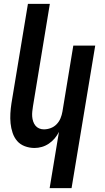

<svg xmlns="http://www.w3.org/2000/svg" viewBox="-20 -755 540 990"><path d="M236 215 284 -75Q275 -57 262 -41.5Q249 -26 232 -14.5Q215 -3 196 2.5Q177 8 158 8Q132 8 108 -1Q84 -10 68.5 -28Q53 -46 45 -70Q37 -94 34.5 -119Q32 -144 33.5 -170Q35 -196 39 -222L124 -735H237L150 -207Q148 -194 146.5 -180.5Q145 -167 146 -154Q147 -141 151 -129Q155 -117 162.5 -107.5Q170 -98 181.5 -93Q193 -88 206 -88Q224 -88 241.5 -94.5Q259 -101 272 -114.5Q285 -128 292 -145Q299 -162 302 -180L358 -520H471L349 215Z"/></svg>

Font: Iosevka Term Curly Oblique
Style: Bold
Weight: 700
Italic angle: -9°
Designer: Belleve Invis
Foundry: Belleve Invis
Version: Version 32.3.0